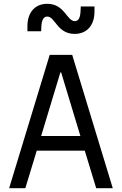

<svg xmlns="http://www.w3.org/2000/svg" viewBox="-20 -988 640 1008"><path d="M113 0 173 -197H425L485 0H572L359 -700H241L28 0ZM196 -274 297 -608H301L402 -274ZM124 -824H196L197 -845C198 -883 209 -901 228 -901C270 -901 280 -810 372 -810C436 -810 476 -855 476 -927V-954H404L403 -933C402 -895 392 -877 373 -877C330 -877 320 -968 228 -968C164 -968 124 -923 124 -851Z"/></svg>

Font: CommitMono
Style: 400Regular
Weight: 400
Monospace: yes
Designer: Eigil Nikolajsen
Foundry: Eigil Nikolajsen
Version: Version 1.143